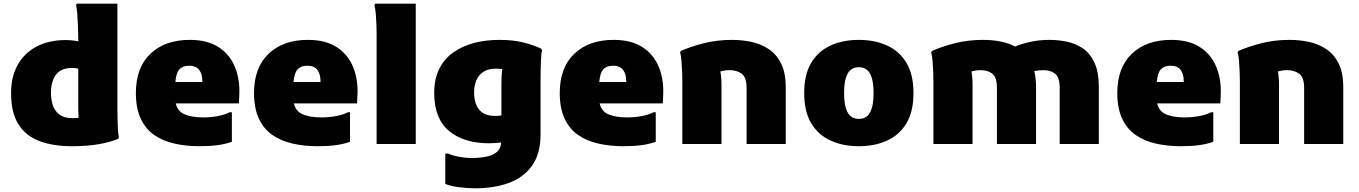

<svg xmlns="http://www.w3.org/2000/svg" viewBox="-20 -780 7360 1040"><path d="M368 12Q270 12 196 -15Q122 -42 81 -105Q40 -168 40 -276Q40 -364 75.5 -428Q111 -492 176.5 -527Q242 -562 332 -563Q354 -563 372.5 -561Q391 -559 404 -556V-569Q404 -598 402.5 -635Q401 -672 398.5 -705Q396 -738 392 -752L396 -760H616V-192Q616 -172 616.5 -142Q617 -112 618.5 -83Q620 -54 624 -36L620 -28Q578 -10 515 1Q452 12 368 12ZM256 -276Q256 -240 266.5 -209Q277 -178 302.5 -159Q328 -140 372 -140Q392 -140 406 -142Q405 -154 404.5 -167.5Q404 -181 404 -196V-408Q397 -410 389 -411Q381 -412 372 -412Q310 -412 283 -375Q256 -338 256 -276Z M1060 12Q987 12 924 -2.5Q861 -17 814.5 -49.5Q768 -82 742 -138Q716 -194 716 -276Q716 -414 795 -489Q874 -564 1008 -564Q1104 -564 1165 -524Q1226 -484 1253.5 -415Q1281 -346 1276 -260L1274 -220H932Q942 -176 981.5 -160Q1021 -144 1080 -144Q1125 -144 1164 -152Q1203 -160 1224 -172H1236V-12Q1203 0 1160.5 6Q1118 12 1060 12ZM1004 -424Q970 -424 952 -404.5Q934 -385 930 -336H1076V-340Q1076 -379 1059 -401.5Q1042 -424 1004 -424Z M1700 12Q1627 12 1564 -2.5Q1501 -17 1454.5 -49.5Q1408 -82 1382 -138Q1356 -194 1356 -276Q1356 -414 1435 -489Q1514 -564 1648 -564Q1744 -564 1805 -524Q1866 -484 1893.5 -415Q1921 -346 1916 -260L1914 -220H1572Q1582 -176 1621.5 -160Q1661 -144 1720 -144Q1765 -144 1804 -152Q1843 -160 1864 -172H1876V-12Q1843 0 1800.5 6Q1758 12 1700 12ZM1644 -424Q1610 -424 1592 -404.5Q1574 -385 1570 -336H1716V-340Q1716 -379 1699 -401.5Q1682 -424 1644 -424Z M2020 0V-596Q2020 -616 2019 -646Q2018 -676 2015.5 -705Q2013 -734 2008 -752L2012 -760H2232V0Z M2554 240Q2512 240 2465.5 234Q2419 228 2392 216V52H2408Q2432 63 2468 69.5Q2504 76 2534 76Q2575 76 2610.5 69.5Q2646 63 2669 45Q2692 27 2695 -8Q2676 -6 2659.5 -5Q2643 -4 2628 -4Q2492 -4 2412 -71Q2332 -138 2332 -276Q2332 -353 2359.5 -407.5Q2387 -462 2436 -496.5Q2485 -531 2548.5 -547.5Q2612 -564 2684 -564Q2762 -564 2819 -549Q2876 -534 2912 -516L2916 -508Q2912 -490 2910.5 -460.5Q2909 -431 2908.5 -400.5Q2908 -370 2908 -348V-52Q2908 52 2862.5 116.5Q2817 181 2737 210.5Q2657 240 2554 240ZM2548 -280Q2548 -220 2575.5 -186Q2603 -152 2664 -152Q2671 -152 2678.5 -152.5Q2686 -153 2696 -155V-320Q2696 -344 2697 -366.5Q2698 -389 2701 -406Q2693 -407 2683.5 -407.5Q2674 -408 2664 -408Q2623 -408 2597 -390Q2571 -372 2559.5 -343Q2548 -314 2548 -280Z M3356 12Q3283 12 3220 -2.5Q3157 -17 3110.5 -49.5Q3064 -82 3038 -138Q3012 -194 3012 -276Q3012 -414 3091 -489Q3170 -564 3304 -564Q3400 -564 3461 -524Q3522 -484 3549.5 -415Q3577 -346 3572 -260L3570 -220H3228Q3238 -176 3277.5 -160Q3317 -144 3376 -144Q3421 -144 3460 -152Q3499 -160 3520 -172H3532V-12Q3499 0 3456.5 6Q3414 12 3356 12ZM3300 -424Q3266 -424 3248 -404.5Q3230 -385 3226 -336H3372V-340Q3372 -379 3355 -401.5Q3338 -424 3300 -424Z M3676 0V-336Q3676 -356 3675 -387Q3674 -418 3671.5 -448Q3669 -478 3664 -496L3668 -504Q3722 -528 3793 -546Q3864 -564 3946 -564Q3999 -564 4050.5 -553Q4102 -542 4144 -514Q4186 -486 4211 -436Q4236 -386 4236 -308V0H4024V-304Q4024 -361 3997.5 -380.5Q3971 -400 3932 -400Q3918 -400 3905.5 -398Q3893 -396 3882 -393Q3888 -363 3888 -316V0Z M4336 -276Q4336 -376 4374 -439.5Q4412 -503 4479 -533.5Q4546 -564 4632 -564Q4718 -564 4785 -533.5Q4852 -503 4890 -439.5Q4928 -376 4928 -276Q4928 -176 4890 -112.5Q4852 -49 4785 -18.5Q4718 12 4632 12Q4546 12 4479 -18.5Q4412 -49 4374 -112.5Q4336 -176 4336 -276ZM4552 -276Q4552 -207 4571 -171.5Q4590 -136 4632 -136Q4674 -136 4693 -171.5Q4712 -207 4712 -276Q4712 -345 4693 -380.5Q4674 -416 4632 -416Q4590 -416 4571 -380.5Q4552 -345 4552 -276Z M5036 0V-336Q5036 -356 5035 -387Q5034 -418 5031.5 -448Q5029 -478 5024 -496L5028 -504Q5082 -528 5153 -546Q5224 -564 5306 -564Q5351 -564 5395.5 -556Q5440 -548 5478 -528Q5514 -543 5562 -553.5Q5610 -564 5664 -564Q5711 -564 5758 -554.5Q5805 -545 5844.5 -518.5Q5884 -492 5908 -441.5Q5932 -391 5932 -308V0H5720V-304Q5720 -361 5695.5 -380.5Q5671 -400 5632 -400Q5619 -400 5605.5 -398.5Q5592 -397 5582 -395Q5592 -356 5592 -308V0H5380V-304Q5380 -361 5355.5 -380.5Q5331 -400 5292 -400Q5278 -400 5265.5 -398Q5253 -396 5242 -393Q5248 -363 5248 -316V0Z M6376 12Q6303 12 6240 -2.5Q6177 -17 6130.5 -49.5Q6084 -82 6058 -138Q6032 -194 6032 -276Q6032 -414 6111 -489Q6190 -564 6324 -564Q6420 -564 6481 -524Q6542 -484 6569.5 -415Q6597 -346 6592 -260L6590 -220H6248Q6258 -176 6297.5 -160Q6337 -144 6396 -144Q6441 -144 6480 -152Q6519 -160 6540 -172H6552V-12Q6519 0 6476.5 6Q6434 12 6376 12ZM6320 -424Q6286 -424 6268 -404.5Q6250 -385 6246 -336H6392V-340Q6392 -379 6375 -401.5Q6358 -424 6320 -424Z M6696 0V-336Q6696 -356 6695 -387Q6694 -418 6691.5 -448Q6689 -478 6684 -496L6688 -504Q6742 -528 6813 -546Q6884 -564 6966 -564Q7019 -564 7070.5 -553Q7122 -542 7164 -514Q7206 -486 7231 -436Q7256 -386 7256 -308V0H7044V-304Q7044 -361 7017.5 -380.5Q6991 -400 6952 -400Q6938 -400 6925.5 -398Q6913 -396 6902 -393Q6908 -363 6908 -316V0Z"/></svg>

Font: Kufam Black
Style: Regular
Weight: 900
Designer: Wael Morcos, Artur Schmal
Foundry: Original Type
Version: Version 1.301; ttfautohint (v1.8.3)